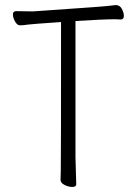

<svg xmlns="http://www.w3.org/2000/svg" viewBox="-20 -727 540 758"><path d="M265 11Q250 11 234.5 3Q219 -5 219 -17Q219 -29 220 -55Q221 -81 221 -640Q105 -632 91 -630Q72 -627 59 -627Q48 -627 39.5 -642Q31 -657 31 -670Q31 -683 44 -683L110 -682Q410 -702 437 -707Q453 -707 461 -692Q469 -677 469 -664Q469 -650 456 -650L435 -651Q389 -651 278 -644V-105L281 1Q281 11 265 11Z"/></svg>

Font: LXGW WenKai Mono TC Light
Style: Regular
Weight: 300
Designer: LXGW / Fontworks Inc.
Foundry: LXGW / Fontworks Inc.
Version: Version 1.330